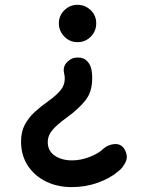

<svg xmlns="http://www.w3.org/2000/svg" viewBox="-20 -597 604 793"><path d="M223.1 -500.5Q223.1 -532.2 245.8 -554.7Q268.6 -577.1 300.3 -577.1Q331.1 -577.1 354.2 -555.4Q377.4 -533.7 377.4 -500.5Q377.4 -468.3 355 -445.6Q332.5 -422.9 300.3 -422.9Q267.6 -422.9 245.4 -446.3Q223.1 -469.7 223.1 -500.5ZM493.7 18.6Q510.7 47.4 499 71.8Q487.3 96.2 468.8 110.4Q436 138.7 385 157.2Q334 175.8 275.9 175.8Q217.3 175.8 169.9 152.6Q122.6 129.4 94.7 86.9Q66.9 44.4 66.9 -13.2Q66.9 -52.7 82.5 -82Q98.1 -111.3 123.8 -134.8Q149.4 -158.2 178.7 -178.7Q210.9 -201.7 229.2 -223.1Q247.6 -244.6 247.6 -272.5Q247.6 -278.8 246.8 -283.4Q246.1 -288.1 245.1 -293Q238.8 -318.8 253.9 -336.9Q269 -355 289.1 -358.4Q316.9 -362.8 333.5 -350.1Q350.1 -337.4 356 -316.4Q360.8 -299.8 360.8 -273.4Q360.8 -215.8 331.1 -180.2Q301.3 -144.5 260.7 -115.2Q212.9 -80.6 195.1 -58.3Q177.2 -36.1 177.2 -10.7Q177.2 26.4 206.1 45.9Q234.9 65.4 277.8 65.4Q314 65.4 350.8 51Q387.7 36.6 407.2 17.1Q427.7 -0.5 453.9 -2Q480 -3.4 493.7 18.6Z"/></svg>

Font: Mikhak-DS2-FD SemiBold
Style: Regular
Weight: 600
Designer: Amin Abedi
Version: Version 3.2